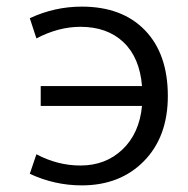

<svg xmlns="http://www.w3.org/2000/svg" viewBox="-20 -550 567 580"><path d="M103 -230V-290H409Q402 -376 353 -422.5Q304 -469 223 -469Q157 -469 90 -434L70 -495Q145 -530 227 -530Q349 -530 418 -458.5Q487 -387 487 -260Q487 -137 415 -63.5Q343 10 227 10Q145 10 70 -25L90 -84Q154 -50 223 -50Q299 -50 350 -98.5Q401 -147 409 -230Z"/></svg>

Font: Mplus 1p
Style: Regular
Weight: 400
Version: Version 1.061